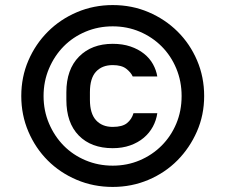

<svg xmlns="http://www.w3.org/2000/svg" viewBox="-20 -729 890 758"><path d="M425 9Q349 9 283 -19Q217 -47 168.5 -95.5Q120 -144 92 -209.5Q64 -275 64 -350Q64 -425 92 -490Q120 -555 169 -604Q218 -653 284 -681Q350 -709 425 -709Q501 -709 566.5 -681Q632 -653 681 -604.5Q730 -556 758 -490.5Q786 -425 786 -350Q786 -275 757.5 -210Q729 -145 680.5 -96Q632 -47 566 -19Q500 9 425 9ZM425 -75Q482 -75 531.5 -96Q581 -117 618 -154Q655 -191 676 -241Q697 -291 697 -350Q697 -408 676 -458.5Q655 -509 618 -546Q581 -583 531.5 -604Q482 -625 425 -625Q368 -625 318 -604Q268 -583 231.5 -546Q195 -509 173.5 -458.5Q152 -408 152 -350Q152 -292 173.5 -241.5Q195 -191 231.5 -154Q268 -117 318 -96Q368 -75 425 -75ZM425 -144Q340 -144 291 -194Q242 -244 242 -335V-365Q242 -455 292 -505.5Q342 -556 425 -556Q464 -556 495 -545.5Q526 -535 548.5 -517Q571 -499 584 -475.5Q597 -452 601 -427H504Q497 -443 478.5 -457.5Q460 -472 425 -472Q383 -472 359 -446Q335 -420 335 -365V-335Q335 -281 359 -254.5Q383 -228 425 -228Q463 -228 481.5 -243Q500 -258 507 -282H601Q597 -254 583.5 -229Q570 -204 547.5 -185Q525 -166 494 -155Q463 -144 425 -144Z"/></svg>

Font: PT Root UI Bold
Style: Regular
Weight: 700
Designer: Vitaly Kuzmin
Foundry: ParaType Ltd.
Version: Version 2.000G